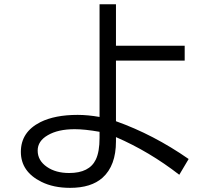

<svg xmlns="http://www.w3.org/2000/svg" viewBox="-20 -843 1000 903"><path d="M448.2 -822.8H525.4V-627.9H848.6V-558.1H525.4V-272.9Q702.1 -210 867.2 -95.2L823.2 -21Q682.1 -130.4 525.4 -198.2V-178.2Q525.4 -64 462.4 -7.3Q409.2 40.5 309.6 40.5Q231.4 40.5 174.8 12.2Q78.1 -35.6 78.1 -128.9Q78.1 -222.2 169.9 -268.6Q238.3 -302.7 345.2 -302.7Q393.1 -302.7 448.2 -293ZM448.2 -223.1Q378.9 -235.4 331.1 -235.4Q252.9 -235.4 204.6 -207Q157.2 -179.7 157.2 -134.8Q157.2 -87.9 200.7 -58.1Q242.2 -29.3 305.2 -29.3Q400.4 -29.3 430.7 -92.8Q448.2 -129.4 448.2 -194.3Z"/></svg>

Font: BIZ UDPGothic
Style: Regular
Weight: 400
Designer: TypeBank Co., Ltd.
Foundry: Morisawa Inc.
Version: Version 1.051